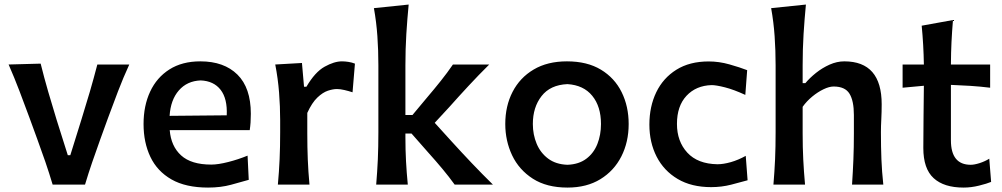

<svg xmlns="http://www.w3.org/2000/svg" viewBox="-20 -827 4488 860"><path d="M215.8 0Q200.7 -50.8 182.9 -102.8Q165 -154.8 147 -203.6L112.3 -298.8Q90.3 -358.4 67.4 -418.7Q44.4 -479 18.6 -538.1L162.1 -542Q177.7 -479 195.8 -416.7Q213.9 -354.5 233.4 -291L283.7 -131.8H294.9L344.7 -291.5Q364.7 -355.5 382.6 -416.7Q400.4 -478 416 -538.1H559.1Q531.7 -478.5 508.5 -417.7Q485.4 -356.9 463.4 -297.4L428.7 -201.7Q410.2 -150.4 393.1 -100.6Q376 -50.8 360.8 0Z M912.1 13.2Q812 13.2 748 -23.4Q684.1 -60.1 653.6 -124.3Q623 -188.5 623 -271.5Q623 -353.5 652.6 -416.7Q682.1 -480 739 -516.1Q795.9 -552.2 877.4 -552.2Q983.4 -552.2 1043.5 -492.9Q1103.5 -433.6 1103.5 -317.4Q1103.5 -295.9 1102.3 -278.6Q1101.1 -261.2 1098.6 -244.1H740.2Q746.1 -171.9 791.3 -130.9Q836.4 -89.8 926.3 -89.8Q957 -89.8 1002.2 -101.3Q1047.4 -112.8 1088.9 -129.9L1094.2 -21.5Q1061.5 -12.2 1015.1 0.5Q968.8 13.2 912.1 13.2ZM995.6 -310.5Q999 -384.8 968.3 -424.6Q937.5 -464.4 878.9 -466.8Q817.9 -464.4 781 -421.9Q744.1 -379.4 739.7 -308.1Z M1224.6 0Q1230 -58.6 1232.4 -113.5Q1234.9 -168.5 1234.9 -235.4V-289.1Q1234.9 -349.6 1230 -412.4Q1225.1 -475.1 1212.9 -538.1L1332.5 -544.9L1341.8 -438.5H1352.5Q1391.1 -504.4 1434.1 -528.3Q1477.1 -552.2 1511.7 -552.2Q1525.4 -552.2 1540.8 -549.8Q1556.2 -547.4 1569.8 -542L1559.1 -413.6Q1541.5 -419.4 1522.5 -423.8Q1503.4 -428.2 1489.3 -428.2Q1471.7 -428.2 1448.7 -420.7Q1425.8 -413.1 1401.6 -390.1Q1377.4 -367.2 1356.4 -321.3V-229.5Q1356.4 -167 1358.6 -112.8Q1360.8 -58.6 1366.2 0Z M1665 0Q1669.9 -58.6 1672.4 -113.5Q1674.8 -168.5 1674.8 -235.4V-534.2Q1674.8 -601.1 1670.4 -664.6Q1666 -728 1654.8 -790.5L1810.5 -806.6Q1804.2 -741.7 1800 -674.3Q1795.9 -606.9 1795.9 -534.2V-312H1827.6L1894.5 -392.1Q1925.3 -428.2 1954.3 -464.6Q1983.4 -501 2008.8 -538.1H2171.4Q2123 -490.2 2078.9 -442.6Q2034.7 -395 1992.2 -347.2L1927.2 -276.9L2003.4 -192.9Q2047.4 -144.5 2093.3 -96.2Q2139.2 -47.9 2188 0H2016.6Q1991.2 -35.2 1961.9 -70.3Q1932.6 -105.5 1901.4 -140.1L1823.2 -229H1795.9V-213.4Q1795.9 -155.8 1798.6 -105.2Q1801.3 -54.7 1806.6 0Z M2522 13.2Q2428.7 13.2 2366.7 -26.6Q2304.7 -66.4 2273.9 -131.3Q2243.2 -196.3 2243.2 -271.5Q2243.2 -352.1 2275.9 -415.5Q2308.6 -479 2370.4 -515.6Q2432.1 -552.2 2519.5 -552.2Q2609.9 -552.2 2671.4 -515.1Q2732.9 -478 2764.4 -414.3Q2795.9 -350.6 2795.9 -271.5Q2795.9 -190.9 2763.2 -126.5Q2730.5 -62 2669.2 -24.4Q2607.9 13.2 2522 13.2ZM2521.5 -88.9Q2572.8 -90.8 2606.2 -116Q2639.6 -141.1 2655.8 -182.1Q2671.9 -223.1 2671.9 -271.5Q2671.9 -350.1 2632.8 -397.9Q2593.8 -445.8 2521.5 -450.2Q2444.8 -446.8 2405.8 -396.7Q2366.7 -346.7 2366.7 -271.5Q2366.7 -224.1 2383.8 -183.1Q2400.9 -142.1 2435.3 -116.5Q2469.7 -90.8 2521.5 -88.9Z M3165.5 11.2Q3077.1 11.2 3015.4 -25.4Q2953.6 -62 2921.1 -125.5Q2888.7 -189 2888.7 -269Q2888.7 -349.6 2919.4 -413.6Q2950.2 -477.5 3009.5 -514.6Q3068.8 -551.8 3154.3 -551.8Q3200.7 -551.8 3247.3 -538.6Q3293.9 -525.4 3326.7 -512.7L3318.4 -401.9Q3266.6 -425.8 3227.1 -435.8Q3187.5 -445.8 3167.5 -445.8Q3097.7 -443.8 3054.9 -397.9Q3012.2 -352.1 3012.2 -272Q3012.2 -193.8 3058.6 -143.3Q3105 -92.8 3193.4 -91.3Q3220.2 -91.3 3253.7 -100.8Q3287.1 -110.4 3320.3 -128.9L3328.6 -19.5Q3297.9 -10.7 3254.9 0.2Q3211.9 11.2 3165.5 11.2Z M3444.3 0Q3449.2 -58.6 3451.7 -113.5Q3454.1 -168.5 3454.1 -235.4V-534.2Q3454.1 -601.1 3449.7 -664.6Q3445.3 -728 3434.1 -790.5L3589.8 -806.6Q3583.5 -741.7 3579.3 -674.3Q3575.2 -606.9 3575.2 -534.2V-454.6H3587.4Q3606.9 -478 3635 -500.5Q3663.1 -522.9 3696 -537.6Q3729 -552.2 3761.7 -552.2Q3929.2 -552.2 3929.2 -359.9Q3929.2 -324.7 3927.5 -293Q3925.8 -261.2 3925.8 -235.4Q3925.8 -168.5 3928 -113.5Q3930.2 -58.6 3936.5 0H3796.4Q3800.3 -58.6 3802.5 -112.8Q3804.7 -167 3804.7 -229.5V-312Q3804.7 -375.5 3784.9 -407.5Q3765.1 -439.5 3713.9 -439.5Q3694.3 -439.5 3668.7 -427.2Q3643.1 -415 3618.2 -394.5Q3593.3 -374 3575.2 -348.6V-229.5Q3575.2 -167 3577.9 -112.8Q3580.6 -58.6 3585.9 0Z M4295.9 13.2Q4208 13.2 4161.9 -29.1Q4115.7 -71.3 4115.7 -164.1Q4115.7 -236.3 4116.7 -307.1Q4117.7 -377.9 4118.2 -442.9L4022.9 -434.1V-538.1H4118.2Q4116.7 -627 4108.4 -711.9L4248.5 -737.3Q4244.1 -683.6 4241.9 -638.4Q4239.7 -593.3 4239.3 -538.1H4415V-434.1Q4371.1 -439.5 4326.7 -442.4Q4282.2 -445.3 4239.3 -446.8V-198.7Q4239.3 -88.9 4328.1 -88.9Q4344.2 -88.9 4367.9 -96.4Q4391.6 -104 4411.1 -116.2L4419.4 -12.2Q4400.9 -4.4 4365.5 4.4Q4330.1 13.2 4295.9 13.2Z"/></svg>

Font: Pinar-DS1-FD SemiBold
Style: Regular
Weight: 600
Designer: Amin Abedi
Version: Version 3.000